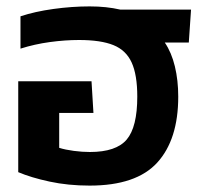

<svg xmlns="http://www.w3.org/2000/svg" viewBox="-20 -570 654 600"><path d="M260 10Q193 10 135 -2.5Q77 -15 37 -32V-316H266L272 -217H165V-108Q184 -102 210.5 -98.5Q237 -95 261 -95Q343 -95 376 -134Q409 -173 409 -268Q409 -336 391.5 -374.5Q374 -413 334.5 -429Q295 -445 227 -445Q183 -445 135.5 -438.5Q88 -432 44 -418V-519Q89 -534 147 -542Q205 -550 260 -550Q287 -550 310.5 -547.5Q334 -545 356 -540H577L570 -437H495Q516 -406 526.5 -362.5Q537 -319 537 -268Q537 -134 471.5 -62Q406 10 260 10Z"/></svg>

Font: Kanit Medium
Style: Regular
Weight: 500
Designer: Katatrad Team
Foundry: CadsonDemak
Version: Version 2.000; ttfautohint (v1.8.3)